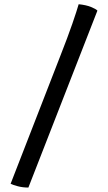

<svg xmlns="http://www.w3.org/2000/svg" viewBox="-20 -772 498 886"><path d="M111 93.5Q84 93.5 61.2 87.2Q38.5 81 29 76L258 -513Q293 -602 314 -663Q335 -724 343 -752.5Q377.5 -749 400.2 -739.8Q423 -730.5 429.5 -723Z"/></svg>

Font: Texturina Medium
Style: Regular
Weight: 500
Designer: Guillermo Torres Carreño
Foundry: Omnibus-Type
Version: Version 1.003